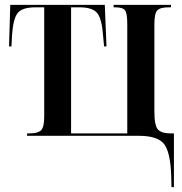

<svg xmlns="http://www.w3.org/2000/svg" viewBox="-20 -556 744 786"><path d="M682 210H692V-10H677Q642 -10 627 -25.5Q612 -41 612 -100V-457Q612 -501 624 -513.5Q636 -526 670 -526H680V-536H445V-526H452Q483 -526 492 -513.5Q501 -501 501 -457V-10H271V-526H306Q358 -526 377.5 -503Q397 -480 402 -410L406 -366H416L409 -536H22L17 -366H27L29 -410Q34 -481 53 -503.5Q72 -526 125 -526H161V-79Q161 -35 148 -22.5Q135 -10 102 -10H91V0H549Q626 0 652 34Q678 68 681 166Z"/></svg>

Font: Noto Serif Display Condensed Semi
Style: Regular
Weight: 600
Width: 3
Designer: Monotype Design Team
Foundry: Monotype Imaging Inc.
Version: Version 1.900